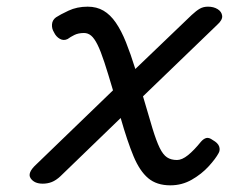

<svg xmlns="http://www.w3.org/2000/svg" viewBox="-20 -539 687 576"><path d="M491 17Q450 17 424.5 -4.5Q399 -26 380.5 -70.5Q362 -115 342 -185L161 -10Q148 2 135.5 7Q123 12 108 12Q83 12 72 -4Q61 -20 88 -45L319 -268Q304 -319 293 -352.5Q282 -386 272.5 -405Q263 -424 253.5 -432Q244 -440 232 -440Q215 -440 203 -434Q191 -428 183 -422Q171 -416 159.5 -422.5Q148 -429 142 -442Q135 -453 136 -466Q137 -479 148 -487Q160 -495 185.5 -507Q211 -519 243 -519Q270 -519 290.5 -507Q311 -495 327.5 -471Q344 -447 358 -412Q372 -377 386 -332L555 -494Q569 -507 579.5 -513Q590 -519 604 -519Q621 -519 633 -511.5Q645 -504 646.5 -491.5Q648 -479 631 -464L409 -250Q426 -191 437.5 -153.5Q449 -116 459 -95.5Q469 -75 481 -67Q493 -59 511 -59Q526 -59 544 -73.5Q562 -88 583 -114Q591 -123 599 -125Q607 -127 618 -119Q634 -110 637.5 -99.5Q641 -89 636 -80Q627 -63 606 -40Q585 -17 555.5 0Q526 17 491 17Z"/></svg>

Font: Playwrite AU QLD
Style: Regular
Weight: 400
Designer: Veronika Burian, José Scaglione
Foundry: TypeTogether
Version: Version 1.002